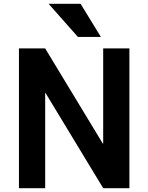

<svg xmlns="http://www.w3.org/2000/svg" viewBox="-20 -983 775 1003"><path d="M401 -963 507 -790H387L234 -963ZM79 0V-730H216L517 -233H519V-730H656V0H519L218 -497H216V0Z"/></svg>

Font: M PLUS 1p
Style: Bold
Weight: 700
Version: Version 1.062